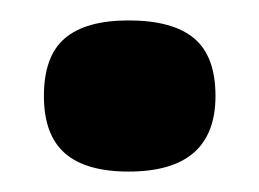

<svg xmlns="http://www.w3.org/2000/svg" viewBox="-20 -156 254 188"><path d="M106 12Q64 12 43.5 -6Q23 -24 23 -62Q23 -101 43.5 -118.5Q64 -136 106 -136Q149 -136 170 -118.5Q191 -101 191 -62Q191 12 106 12Z"/></svg>

Font: Bricolage Grotesque 18pt SemiBold
Style: Regular
Weight: 600
Version: Version 1.001;gftools[0.9.33.dev8+g029e19f]